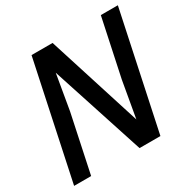

<svg xmlns="http://www.w3.org/2000/svg" viewBox="-157 -847 987 996"><g transform="rotate(-30 337.0 -349.0)"><path d="M157 -698H283L461 -137L499 -354L572 -698H674L526 0H401L220 -556L184 -345L111 0H9Z"/></g></svg>

Font: Azeret Mono
Style: Italic
Weight: 400
Italic angle: -12°
Designer: Martin Vácha
Foundry: Displaay
Version: Version 1.000; Glyphs 3.0.3, build 3074